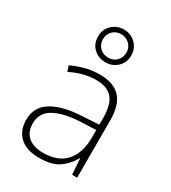

<svg xmlns="http://www.w3.org/2000/svg" viewBox="-198 -915 917 1027"><g transform="rotate(30 260.5 -401.0)"><path d="M269 -539Q354 -539 396.5 -494.5Q439 -450 439 -353V0H408L401 -98H399Q375 -52 331.5 -21Q288 10 209 10Q131 10 89.5 -28Q48 -66 48 -133Q48 -212 113.5 -252.5Q179 -293 300 -299L400 -305V-345Q400 -431 367 -467.5Q334 -504 268 -504Q191 -504 111 -464L99 -498Q137 -516 180 -527.5Q223 -539 269 -539ZM304 -268Q202 -263 145 -231Q88 -199 88 -133Q88 -81 121 -52.5Q154 -24 213 -24Q307 -24 353 -77.5Q399 -131 400 -219V-272ZM261 -610Q218 -610 188 -637.5Q158 -665 158 -711Q158 -755 188 -783.5Q218 -812 261 -812Q303 -812 333 -783Q363 -754 363 -711Q363 -666 333 -638Q303 -610 261 -610ZM261 -639Q293 -639 313 -660Q333 -681 333 -711Q333 -742 311.5 -762.5Q290 -783 261 -783Q229 -783 208.5 -762.5Q188 -742 188 -711Q188 -681 208 -660Q228 -639 261 -639Z"/></g></svg>

Font: Noto Sans Lao Looped ExtraLight
Style: Regular
Weight: 200
Designer: Mark Frömberg, Ben Mitchell
Foundry: The Fontpad Ltd
Version: Version 1.002; ttfautohint (v1.8.4.7-5d5b)